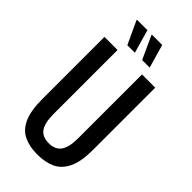

<svg xmlns="http://www.w3.org/2000/svg" viewBox="-271 -945 1027 1027"><g transform="rotate(45 242.5 -431.5)"><path d="M241 12Q183 12 140 -8Q97 -28 74 -78Q51 -128 51 -216V-687H150V-204Q150 -137 171.5 -105.5Q193 -74 242 -74Q291 -74 313 -105.5Q335 -137 335 -204V-687H435V-216Q435 -128 411 -78Q387 -28 344 -8Q301 12 241 12ZM281 -742 222 -871V-875H300L338 -742ZM169 -742 109 -871 110 -875H188L226 -742Z"/></g></svg>

Font: Archivo ExtraCondensed Medium
Style: Regular
Weight: 500
Width: 2
Designer: Hector Gatti
Foundry: Omnibus-Type
Version: Version 2.001